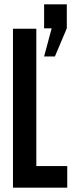

<svg xmlns="http://www.w3.org/2000/svg" viewBox="-20 -868 335 888"><path d="M40 0V-735H148V-100H291V0ZM184 -607 219 -737H184V-848H289V-737L234 -607Z"/></svg>

Font: League Gothic
Style: Regular
Weight: 400
Designer: The League of Moveable Type
Version: Version 2.001